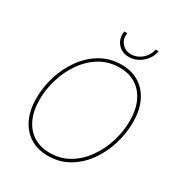

<svg xmlns="http://www.w3.org/2000/svg" viewBox="-213 -1080 1163 1238"><g transform="rotate(30 368.5 -460.5)"><path d="M323.7 9.8Q246.1 9.8 190.4 -25.6Q134.8 -61 104.7 -125.2Q74.7 -189.5 74.7 -275.4Q74.7 -359.9 100.3 -441.9Q126 -523.9 174.3 -590.6Q222.7 -657.2 290.8 -697.3Q358.9 -737.3 444.3 -737.3Q521.5 -737.3 577.1 -701.9Q632.8 -666.5 662.6 -602.5Q692.4 -538.6 692.4 -452.1Q692.4 -368.2 667 -285.9Q641.6 -203.6 593.8 -137Q545.9 -70.3 477.8 -30.3Q409.7 9.8 323.7 9.8ZM324.7 -12.7Q404.8 -12.7 468.5 -50.8Q532.2 -88.9 577.1 -152.6Q622.1 -216.3 646 -293.7Q669.9 -371.1 669.9 -450.2Q669.9 -530.8 642.8 -590.1Q615.7 -649.4 564.9 -682.1Q514.2 -714.8 443.8 -714.8Q363.3 -714.8 299.3 -676.8Q235.4 -638.7 190.2 -575Q145 -511.2 121.1 -433.6Q97.2 -356 97.2 -276.9Q97.2 -197.3 124.3 -137.7Q151.4 -78.1 202.4 -45.4Q253.4 -12.7 324.7 -12.7ZM457 -803.2Q421.4 -803.2 395.3 -820.6Q369.1 -837.9 356.9 -866.9Q344.7 -896 350.6 -931.2H373Q365.7 -886.7 391.6 -856Q417.5 -825.2 460.9 -825.2Q490.2 -825.2 516.4 -839.4Q542.5 -853.5 560.8 -877.7Q579.1 -901.9 584 -931.2H606.4Q600.6 -896 578.6 -866.9Q556.6 -837.9 524.9 -820.6Q493.2 -803.2 457 -803.2Z"/></g></svg>

Font: Inter 17pt Thin
Style: Italic
Weight: 250
Italic angle: -9.3988°
Version: Version 4.001;git-66647c0bb